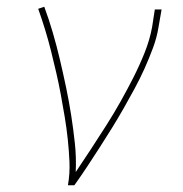

<svg xmlns="http://www.w3.org/2000/svg" viewBox="-20 -548 540 568"><path d="M181 0Q187 -35 185.5 -69Q184 -103 180.5 -136Q177 -169 171.5 -202Q166 -235 160 -267.5Q154 -300 146.5 -332.5Q139 -365 131 -397Q123 -429 113.5 -460Q104 -491 93 -522L111 -528Q125 -490 136.5 -450.5Q148 -411 157.5 -370.5Q167 -330 175.5 -289.5Q184 -249 190.5 -207.5Q197 -166 201.5 -124Q206 -82 204 -39Q227 -73 249.5 -107.5Q272 -142 294 -176.5Q316 -211 336 -246.5Q356 -282 374.5 -318.5Q393 -355 408 -392.5Q423 -430 430 -468L438 -520H458L449 -468Q444 -437 432.5 -406Q421 -375 407.5 -345Q394 -315 378 -285.5Q362 -256 345.5 -227Q329 -198 311 -169Q293 -140 275 -112Q257 -84 238.5 -56Q220 -28 200 0Z"/></svg>

Font: Iosevka SS04 Thin
Style: Italic
Weight: 100
Italic angle: -9°
Monospace: yes
Designer: Belleve Invis
Foundry: Belleve Invis
Version: Version 19.0.0; ttfautohint (v1.8.4)